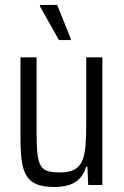

<svg xmlns="http://www.w3.org/2000/svg" viewBox="-20 -739 494 767"><path d="M196.2 8Q152.9 8 126.3 -3Q99.7 -14.1 85.5 -37.6Q71.3 -61.2 66.6 -98.4Q61.8 -135.5 61.8 -187.3V-510H126.2V-207.5Q126.2 -154.7 129.9 -123.1Q133.6 -91.6 143.9 -75.7Q154.2 -59.9 172.6 -55Q191 -50.1 220.5 -50.1Q257 -50.1 278.4 -62.2Q299.7 -74.3 309.4 -98.6Q319 -122.8 321.8 -159.5Q324.5 -196.2 324.5 -244.9V-510H388.9V0H332.5L329.1 -72.6H324Q315.9 -46 299.9 -27.9Q283.8 -9.7 258.5 -0.9Q233.1 8 196.2 8ZM215.4 -579 139.4 -714.2V-719.2H208.5L262.8 -584V-579Z"/></svg>

Font: Saira Thin Condensed
Style: Regular
Weight: 100
Width: 3
Version: Version 1.101